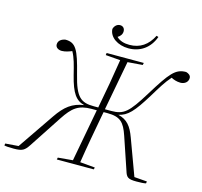

<svg xmlns="http://www.w3.org/2000/svg" viewBox="-138 -983 1179 1118"><g transform="rotate(15 451.5 -423.5)"><path d="M778 4C805 4 822 3 835 0L837 -12L760 -18L680 -235C657 -298 631 -331 576 -344C630 -356 662 -390 729 -499C765 -558 787 -596 820 -633C832 -626 854 -618 876 -618C901 -618 922 -633 922 -658C922 -674 908 -683 893 -687C829 -687 800 -651 712 -508C632 -378 605 -355 530 -355H492L548 -654L638 -661L641 -674H417L415 -661L504 -654C489 -557 472 -459 453 -362L452 -355H426C348 -355 315 -378 283 -508C247 -651 228 -687 165 -687C143 -683 123 -671 123 -647C123 -629 140 -618 161 -618C183 -618 206 -627 221 -633C241 -597 250 -559 265 -499C291 -396 318 -360 369 -347C300 -337 258 -305 211 -236L62 -18L-17 -12L-19 0C-8 3 11 4 38 4C90 4 103 -5 127 -41L255 -236C303 -309 337 -337 417 -337H448L389 -20L300 -12L297 0H520L523 -12L433 -20C448 -117 466 -214 484 -311L489 -337H512C591 -337 615 -309 640 -236L706 -41C717 -5 726 4 778 4ZM532 -733C602 -733 658 -771 684 -842L672 -846C642 -786 596 -754 532 -754C500 -754 473 -762 454 -781C470 -790 480 -804 480 -821C480 -840 468 -851 451 -851C433 -851 418 -837 413 -818C415 -768 468 -733 532 -733Z"/></g></svg>

Font: Source Serif 4 Display Light
Style: Italic
Weight: 300
Italic angle: -12°
Designer: Frank Grießhammer
Foundry: Adobe Systems Incorporated
Version: Version 4.004;hotconv 1.0.117;makeotfexe 2.5.65602